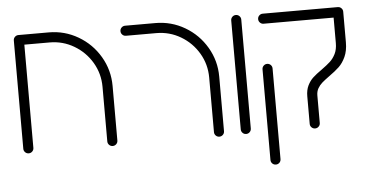

<svg xmlns="http://www.w3.org/2000/svg" viewBox="-48 -610 1625 845"><g transform="rotate(-5 764.5 -187.5)"><path d="M37 -18.1V-496.3H81.5V-18.1Q81.5 -8.9 75 -2.4Q68.5 4.1 59.3 4.1Q50 4.1 43.5 -2.4Q37 -8.9 37 -18.1ZM430.4 4.1Q421.1 4.1 414.6 -2.4Q408.1 -8.9 408.1 -18.1V-259.3Q408.1 -317.4 379.1 -366.7Q350 -415.9 300.7 -445Q251.5 -474.1 193.3 -474.1H59.3Q50 -474.1 43.5 -480.6Q37 -487 37 -496.3Q37 -505.6 43.5 -512Q50 -518.5 59.3 -518.5H193.3Q263.3 -518.5 323 -483.5Q382.6 -448.5 417.6 -388.9Q452.6 -329.3 452.6 -259.3V-18.1Q452.6 -8.9 446.1 -2.4Q439.6 4.1 430.4 4.1Z M901.5 4.1Q892.2 4.1 885.7 -2.4Q879.3 -8.9 879.3 -18.1V-259.3Q879.3 -317.4 850.2 -366.7Q821.1 -415.9 771.9 -445Q722.6 -474.1 664.4 -474.1H530.4Q521.1 -474.1 514.6 -480.6Q508.1 -487 508.1 -496.3Q508.1 -505.6 514.6 -512Q521.1 -518.5 530.4 -518.5H664.4Q734.4 -518.5 794.1 -483.5Q853.7 -448.5 888.7 -388.9Q923.7 -329.3 923.7 -259.3V-18.1Q923.7 -8.9 917.2 -2.4Q910.7 4.1 901.5 4.1Z M997.8 -19.6V-500.7Q997.8 -510 1004.3 -516.5Q1010.7 -523 1020 -523Q1029.3 -523 1035.7 -516.5Q1042.2 -510 1042.2 -500.7V-19.6Q1042.2 -10.4 1035.7 -3.9Q1029.3 2.6 1020 2.6Q1010.7 2.6 1004.3 -3.9Q997.8 -10.4 997.8 -19.6Z M1302.2 -17.4V-138.9Q1302.2 -166.7 1312 -186.7Q1321.9 -206.7 1336.3 -220Q1350.7 -233.3 1375.2 -250.4Q1399.3 -267.8 1413.7 -280.9Q1428.1 -294.1 1438 -313.9Q1447.8 -333.7 1447.8 -361.5V-496.3Q1447.8 -505.6 1454.3 -512Q1460.7 -518.5 1470 -518.5Q1479.3 -518.5 1485.7 -512Q1492.2 -505.6 1492.2 -496.3V-361.5Q1492.2 -323.7 1480 -297.2Q1467.8 -270.7 1450.4 -254.3Q1433 -237.8 1405.6 -218.5Q1385.2 -203.7 1373.7 -193.7Q1362.2 -183.7 1354.4 -170.2Q1346.7 -156.7 1346.7 -138.9V-17.4Q1346.7 -8.1 1340.2 -1.7Q1333.7 4.8 1324.4 4.8Q1315.2 4.8 1308.7 -1.7Q1302.2 -8.1 1302.2 -17.4ZM1116.3 125.9V-274.4Q1116.3 -283.7 1122.8 -290.2Q1129.3 -296.7 1138.5 -296.7Q1147.8 -296.7 1154.3 -290.2Q1160.7 -283.7 1160.7 -274.4V125.9Q1160.7 135.2 1154.3 141.7Q1147.8 148.1 1138.5 148.1Q1129.3 148.1 1122.8 141.7Q1116.3 135.2 1116.3 125.9ZM1116.3 -496.3Q1116.3 -505.6 1122.8 -512Q1129.3 -518.5 1138.5 -518.5H1467.4Q1476.7 -518.5 1483.1 -512Q1489.6 -505.6 1489.6 -496.3Q1489.6 -487 1483.1 -480.6Q1476.7 -474.1 1467.4 -474.1H1138.5Q1129.3 -474.1 1122.8 -480.6Q1116.3 -487 1116.3 -496.3Z"/></g></svg>

Font: 26F Galaxy Hebrew
Style: Regular
Weight: 400
Designer: C₂₉H₂₅N₃O₅
Version: Version 1.000